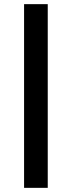

<svg xmlns="http://www.w3.org/2000/svg" viewBox="-20 -725 346 925"><path d="M96 180V-705H210V180Z"/></svg>

Font: Nunito Sans 7pt SemiCondensed
Style: Bold
Weight: 700
Width: 4
Designer: Vernon Adams
Foundry: Vernon Adams
Version: Version 3.101;gftools[0.9.27]